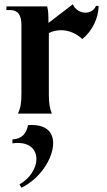

<svg xmlns="http://www.w3.org/2000/svg" viewBox="-20 -530 500 896"><path d="M64 0H222C212 -24 208 -48 208 -89V-376C226 -385 246 -389 265 -389C301 -389 336 -374 364 -348C409 -383 440 -445 440 -502L428 -503C420 -482 400 -471 379 -471C355 -471 330 -485 320 -510L206 -423C206 -455 206 -481 200 -500H10V-483H28C63 -483 80 -461 80 -413V-94C80 -49 76 -27 64 0ZM71 330 80 346C166 305 228 210 228 138C228 86 195 48 111 54C103 91 86 117 38 121V139C118 128 150 168 150 213C150 252 121 303 71 330Z"/></svg>

Font: Sinistre
Style: Bold
Weight: 700
Designer: Jules Durand
Foundry: Collletttivo
Version: Version 69.420;Glyphs 3.2 (3217)